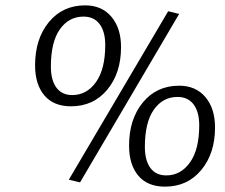

<svg xmlns="http://www.w3.org/2000/svg" viewBox="-20 -683 842 717"><path d="M432 -507Q432 -410 380.5 -348Q329 -286 245 -286Q180 -286 145.5 -327Q111 -368 111 -439Q111 -538 162.5 -600.5Q214 -663 298 -663Q360 -663 396 -620.5Q432 -578 432 -507ZM279 -2 237 -12 608 -641 649 -631ZM373 -515Q373 -565 352 -593Q331 -621 292 -621Q237 -621 203.5 -573.5Q170 -526 170 -434Q170 -384 190.5 -356Q211 -328 250 -328Q304 -328 338.5 -376.5Q373 -425 373 -515ZM783 -207Q783 -110 731.5 -48Q680 14 596 14Q531 14 496.5 -27Q462 -68 462 -139Q462 -238 513.5 -300.5Q565 -363 649 -363Q711 -363 747 -320.5Q783 -278 783 -207ZM724 -215Q724 -265 703 -293Q682 -321 643 -321Q588 -321 554.5 -273.5Q521 -226 521 -134Q521 -84 541.5 -56Q562 -28 601 -28Q655 -28 689.5 -76.5Q724 -125 724 -215Z"/></svg>

Font: Arsenal
Style: Italic
Weight: 400
Italic angle: -9.10001°
Designer: Andrij Shevchenko
Foundry: Stairsfor
Version: Version 2.001;PS 002.001;hotconv 1.0.88;makeotf.lib2.5.64775